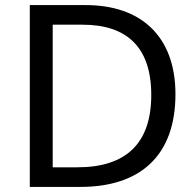

<svg xmlns="http://www.w3.org/2000/svg" viewBox="-20 -734 770 754"><path d="M669 -364C669 -593 532 -714 317 -714H97V0H296C531 0 669 -123 669 -364ZM574 -361C574 -173 477 -77 284 -77H187V-637H304C476 -637 574 -551 574 -361Z"/></svg>

Font: Noto Sans Lycian
Style: Regular
Weight: 400
Designer: Monotype Design Team
Foundry: Monotype Imaging Inc.
Version: Version 2.002